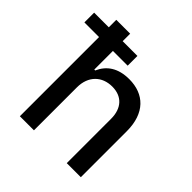

<svg xmlns="http://www.w3.org/2000/svg" viewBox="-230 -875 1024 1024"><g transform="rotate(45 281.5 -363.5)"><path d="M177.6 -323.9C177.6 -410.9 232.6 -460.6 308.2 -460.6C381.4 -460.6 425.1 -414.1 425.1 -334.2V0H531.2V-346.9C531.2 -483 456.7 -552.6 344.5 -552.6C259.6 -552.6 208.5 -515.6 182.9 -456.7H176.1V-597.3H287.3V-670.8H176.1V-727.3H71.4V-670.8H-39.1V-597.3H71.4V0H177.6Z"/></g></svg>

Font: Margiela Sans Medium
Style: Regular
Weight: 500
Designer: Stefan Endress, Andreas Faust
Version: Version 1.100;FEAKit 1.0